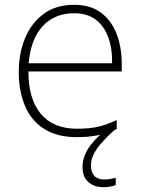

<svg xmlns="http://www.w3.org/2000/svg" viewBox="-20 -560 585 798"><path d="M358 128Q358 156 372 171Q386 186 413 186Q428 186 440.5 183.5Q453 181 461 179V209Q452 213 439 215.5Q426 218 409 218Q371 218 347 196.5Q323 175 323 133Q323 108 333.5 82.5Q344 57 366 31.5Q388 6 421 -21H457Q427 6 404.5 31Q382 56 370 79.5Q358 103 358 128ZM288 -540Q356 -540 399.5 -507.5Q443 -475 464.5 -419.5Q486 -364 486 -294V-263H98Q98 -148 150 -86.5Q202 -25 300 -25Q349 -25 384.5 -32.5Q420 -40 465 -61V-23Q426 -6 387.5 2Q349 10 299 10Q218 10 164 -24Q110 -58 84 -119.5Q58 -181 58 -260Q58 -338 84 -401Q110 -464 161 -502Q212 -540 288 -540ZM288 -505Q208 -505 158 -452Q108 -399 99 -297H446Q447 -359 429.5 -406Q412 -453 377 -479Q342 -505 288 -505Z"/></svg>

Font: Noto Sans Hebrew ExtraLight
Style: Regular
Weight: 250
Designer: Monotype Design Team
Foundry: Monotype Imaging Inc.
Version: Version 2.003